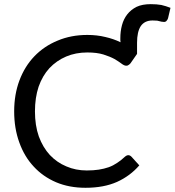

<svg xmlns="http://www.w3.org/2000/svg" viewBox="-20 -892 837 920"><path d="M647.5 -99.6Q603.5 -48.8 541 -20.5Q477.5 7.8 389.6 7.8Q311.5 7.8 249 -18.6Q185.5 -45.9 141.6 -93.8Q96.7 -141.6 72.3 -210Q47.9 -277.3 47.9 -358.4Q47.9 -439.5 73.2 -506.8Q98.6 -574.2 144.5 -622.1Q191.4 -670.9 255.9 -697.3Q320.3 -724.6 398.4 -724.6Q444.3 -724.6 484.4 -714.8Q523.4 -706.1 557.6 -689.5Q556.6 -694.3 556.6 -699.2Q556.6 -703.1 556.6 -709Q556.6 -742.2 564.5 -771.5Q572.3 -800.8 589.8 -823.2Q607.4 -845.7 634.8 -859.4Q662.1 -872.1 702.1 -872.1Q731.4 -872.1 752.9 -868.2Q774.4 -863.3 796.9 -854.5Q793 -837.9 785.2 -804.7Q783.2 -797.9 779.3 -793.9Q776.4 -789.1 772.5 -788.1Q767.6 -786.1 763.7 -787.1Q758.8 -787.1 753.9 -788.1Q744.1 -791 733.4 -793Q721.7 -793.9 710.9 -793.9Q672.9 -793.9 654.3 -766.6Q636.7 -739.3 636.7 -687.5Q636.7 -669.9 636.7 -633.8Q628.9 -622.1 605.5 -588.9Q601.6 -584 596.7 -581.1Q592.8 -577.1 585 -577.1Q575.2 -577.1 562.5 -586.9Q549.8 -596.7 528.3 -609.4Q506.8 -621.1 475.6 -630.9Q444.3 -640.6 398.4 -640.6Q342.8 -640.6 296.9 -621.1Q251 -601.6 216.8 -565.4Q183.6 -529.3 165 -476.6Q147.5 -423.8 147.5 -358.4Q147.5 -291 166 -238.3Q185.5 -185.5 218.8 -149.4Q252.9 -113.3 297.9 -94.7Q342.8 -75.2 395.5 -75.2Q427.7 -75.2 453.1 -79.1Q478.5 -83 501 -90.8Q522.5 -98.6 541 -111.3Q559.6 -123 578.1 -140.6Q586.9 -148.4 594.7 -148.4Q602.5 -148.4 609.4 -141.6Q622.1 -127.9 647.5 -99.6Z"/></svg>

Font: Lato
Style: Regular
Weight: 400
Designer: Lukasz Dziedzic with Adam Twardoch and Botio Nikoltchev
Version: Version 2.015; 2015-08-06; http://www.latofonts.com/